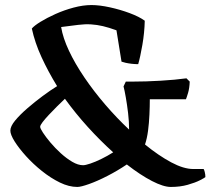

<svg xmlns="http://www.w3.org/2000/svg" viewBox="-20 -740 833 760"><path d="M286 0Q253 0 217 -17.5Q181 -35 146 -63Q111 -91 83 -122Q55 -153 38 -180Q21 -207 21 -223Q21 -240 40 -263Q59 -286 88.5 -311.5Q118 -337 149 -360Q180 -383 206 -399Q171 -456 144.5 -513.5Q118 -571 106 -627Q115 -638 140 -653.5Q165 -669 199.5 -684.5Q234 -700 271.5 -710Q309 -720 342 -720Q374 -720 415 -711Q456 -702 493.5 -688Q531 -674 553 -658Q552 -611 543.5 -562Q535 -513 527 -486Q515 -486 501.5 -487.5Q488 -489 477 -491.5Q466 -494 461 -496L441 -620Q411 -631 387.5 -636.5Q364 -642 340.5 -643.5Q317 -645 289 -641.5Q261 -638 222 -633Q229 -590 253 -539Q277 -488 314 -433.5Q351 -379 396.5 -326Q442 -273 491 -227Q491 -259 487 -292.5Q483 -326 478 -354.5Q473 -383 469 -398L478 -417H504Q557 -417 616 -420.5Q675 -424 718 -430L731 -417Q730 -391 724.5 -372.5Q719 -354 716 -347H573Q573 -319 571.5 -286Q570 -253 566 -222.5Q562 -192 554 -168Q608 -124 657.5 -97.5Q707 -71 745 -71Q754 -71 764 -71Q774 -71 786 -71Q788 -69 790.5 -59Q793 -49 793 -39Q790 -36 771.5 -26.5Q753 -17 723 -8.5Q693 0 656 0Q627 0 581.5 -23.5Q536 -47 482 -89Q445 -64 405 -43.5Q365 -23 332.5 -11.5Q300 0 286 0ZM309 -86Q318 -86 337.5 -92.5Q357 -99 381.5 -111Q406 -123 428 -137Q376 -184 327.5 -237.5Q279 -291 237 -349Q223 -336 206 -319Q189 -302 173.5 -285.5Q158 -269 148.5 -256.5Q139 -244 139 -238Q139 -232 150 -215Q161 -198 179.5 -176Q198 -154 220.5 -133.5Q243 -113 266 -99.5Q289 -86 309 -86Z"/></svg>

Font: Texturina Medium 12pt SemiBold
Style: Regular
Weight: 600
Version: Version 1.002